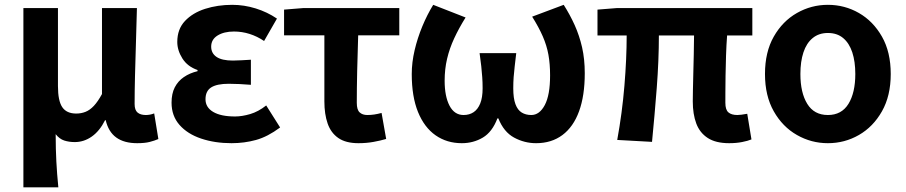

<svg xmlns="http://www.w3.org/2000/svg" viewBox="-20 -594 3844 815"><path d="M79.3 201.1V-559.8H226V-228.7Q226 -165.8 244.4 -138.9Q262.7 -112 303.6 -112Q324.8 -112 343 -119.3Q361.3 -126.5 378.4 -144.6Q395.5 -162.8 412.9 -194.8V-559.8H561.2Q559.7 -491.7 557.2 -417.3Q554.8 -342.9 553.1 -274Q551.4 -205.1 551.4 -152.6Q551.4 -126.6 564 -116.2Q576.5 -105.8 598.8 -105.8Q606.8 -105.8 615.7 -107.3Q624.5 -108.8 634.5 -112.6L652.2 -3.8Q635.8 3.3 615.3 8.5Q594.8 13.8 562.3 13.8Q506.6 13.8 473.4 -10.4Q440.2 -34.5 428.7 -83.8H426Q403.2 -38.1 369.8 -14.5Q336.3 9.1 297.4 9.1Q273.1 9.1 252.7 2.5Q232.3 -4.1 216.3 -24.5Q216.3 9.1 217.1 37.5Q217.9 65.9 219.2 91.9Q220.5 117.8 222.6 144.4Q224.8 171 227.6 201.1Z M962.9 13.8Q892.1 13.8 834 -5.7Q775.9 -25.2 742 -63.7Q708.2 -102.2 708.2 -158.2Q708.2 -196.6 721.9 -223.3Q735.7 -250 760.7 -267Q785.6 -284 818.5 -291.8V-296.8Q775.9 -311.5 754.2 -345.9Q732.5 -380.4 732.5 -415.9Q732.5 -470.3 765.2 -505Q797.9 -539.6 851 -556.6Q904.1 -573.5 965.8 -573.5Q1016.1 -573.5 1065.4 -558.2Q1114.6 -542.9 1155.6 -515.1L1101 -420Q1071.6 -439.8 1039.4 -450Q1007.1 -460.2 973.1 -460.2Q930.7 -460.2 903.5 -443.3Q876.4 -426.4 876.4 -396Q876.4 -367.9 899.2 -352.4Q922.1 -336.9 968.6 -336.9Q986 -336.9 1005.9 -338.2Q1025.8 -339.5 1045 -340.5V-234Q1020.4 -236 996.8 -237.2Q973.2 -238.4 951.1 -238.4Q900.8 -238.4 876.5 -223Q852.3 -207.6 852.3 -172.6Q852.3 -138.3 885 -118.9Q917.7 -99.6 977.8 -99.6Q1007.3 -99.6 1042 -109.8Q1076.6 -120 1110 -146.4L1169 -52.9Q1116.2 -13.5 1066.7 0.1Q1017.2 13.8 962.9 13.8Z M1501.6 13.8Q1447.8 13.8 1416.1 -8.2Q1384.4 -30.2 1370.7 -69.9Q1356.9 -109.6 1356.9 -163.7V-444.1H1185.8V-553.2L1267.9 -559.8H1674.9V-444.1H1500.4Q1497.8 -366.2 1496.1 -291.4Q1494.5 -216.7 1494.5 -157.7Q1494.5 -128.1 1506.5 -117Q1518.6 -105.8 1538.9 -105.8Q1554 -105.8 1568.4 -107.9Q1582.7 -110 1599.7 -114.6L1619.2 -4.2Q1595.6 2.9 1565.7 8.3Q1535.7 13.8 1501.6 13.8Z M1940.2 13.8Q1876.9 13.8 1828.9 -19.7Q1780.9 -53.3 1754.3 -118.7Q1727.8 -184.1 1727.8 -279.6Q1727.8 -329.2 1740 -381Q1752.2 -432.9 1772.8 -482.5Q1793.4 -532.1 1818.9 -573.5L1956.3 -519.8Q1928 -474.4 1908.1 -431.5Q1888.2 -388.7 1877.8 -344.6Q1867.4 -300.6 1867.4 -251.4Q1867.4 -185.1 1888.1 -145.4Q1908.9 -105.8 1947.7 -105.8Q1972.5 -105.8 1990.5 -117.9Q2008.4 -129.9 2018.5 -154.9Q2028.6 -180 2028.6 -219.1Q2028.6 -244.6 2027 -266.4Q2025.4 -288.2 2022.9 -312.6Q2020.3 -336.9 2015.8 -368.4H2171.3Q2167.7 -336.9 2164.8 -312.6Q2161.8 -288.2 2160.3 -266.4Q2158.7 -244.6 2158.7 -219.1Q2158.7 -176.8 2168 -151.8Q2177.3 -126.8 2194.6 -116.3Q2211.8 -105.8 2235.2 -105.8Q2270.1 -105.8 2292.6 -148.2Q2315 -190.6 2315 -273.8Q2315 -322.7 2307.9 -361.9Q2300.8 -401.1 2284 -439.6Q2267.2 -478.1 2238.9 -523.3L2372.8 -573.5Q2399.4 -531.7 2419.4 -487.4Q2439.3 -443.2 2450.8 -393.2Q2462.2 -343.1 2462.2 -283.1Q2462.2 -187.8 2438 -121.6Q2413.8 -55.4 2367.4 -20.8Q2321 13.8 2255.5 13.8Q2206.1 13.8 2162.2 -10Q2118.3 -33.8 2095.4 -91.5H2091.4Q2069.5 -33.8 2029.5 -10Q1989.4 13.8 1940.2 13.8Z M3075.2 13.8Q3018.4 13.8 2984.4 -8.2Q2950.4 -30.2 2935.5 -69.9Q2920.7 -109.6 2920.7 -163.7Q2920.7 -179 2921.3 -209.8Q2921.9 -240.7 2922.9 -280.8Q2923.9 -321 2924.9 -363.4Q2925.9 -405.9 2926.1 -443.6H2776.8Q2776.8 -338.4 2767.8 -221.1Q2758.7 -103.9 2747.7 8.2L2600 0Q2620.9 -114.4 2630.5 -229.8Q2640.1 -345.3 2640.1 -443.6H2516.2V-553.2L2599.1 -559.8H3173.5V-443.6H3066.4Q3063.4 -403.9 3061.9 -359.3Q3060.4 -314.7 3059.8 -273.5Q3059.2 -232.3 3059.1 -201.5Q3059 -170.6 3059 -157.7Q3059 -128.1 3071.9 -117Q3084.8 -105.8 3110 -105.8Q3123.3 -105.8 3151.9 -111L3169.8 -2.2Q3154.7 4.1 3130.1 8.9Q3105.5 13.8 3075.2 13.8Z M3494.2 13.8Q3423.7 13.8 3362.8 -21Q3301.8 -55.7 3264.5 -121.5Q3227.2 -187.3 3227.2 -279.9Q3227.2 -373.1 3264.5 -438.6Q3301.8 -504.1 3362.8 -538.8Q3423.7 -573.5 3494.2 -573.5Q3565.4 -573.5 3625.9 -538.8Q3686.4 -504.1 3723.7 -438.6Q3761 -373.1 3761 -279.9Q3761 -187.3 3723.7 -121.5Q3686.4 -55.7 3625.9 -21Q3565.4 13.8 3494.2 13.8ZM3494.2 -105.8Q3552.3 -105.8 3581.5 -153.1Q3610.6 -200.4 3610.6 -279.9Q3610.6 -332.7 3597.8 -371.7Q3584.9 -410.7 3559.2 -432.3Q3533.5 -454 3494.2 -454Q3455.7 -454 3429.5 -432.3Q3403.2 -410.7 3390.4 -371.7Q3377.5 -332.7 3377.5 -279.9Q3377.5 -200.4 3406.7 -153.1Q3435.8 -105.8 3494.2 -105.8Z"/></svg>

Font: Noto Sans KR Thin
Style: Regular
Weight: 100
Designer: Ryoko NISHIZUKA 西塚涼子 (kana, bopomofo & ideographs); Paul D. Hunt (Latin, Greek & Cyrillic); Sandoll Communications 산돌커뮤니
Foundry: Adobe
Version: Version 2.004-H2;hotconv 1.0.118;makeotfexe 2.5.65603